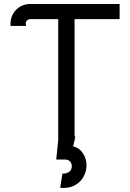

<svg xmlns="http://www.w3.org/2000/svg" viewBox="-20 -706 653 963"><path d="M354 -610V-22H358L354 -4V1H353L347 28Q379 36 396.5 63.5Q414 91 414 123Q414 152 399.5 179.5Q385 207 355 223.5Q325 240 282 236L293 165Q316 165 328 155Q340 145 340 127Q340 113 331 103.5Q322 94 305 94H262L272 -3V-610H133Q122 -610 115.5 -603.5Q109 -597 109 -587Q109 -584 111 -576H33Q31 -598 38 -619.5Q45 -641 61 -657Q75 -671 93 -678.5Q111 -686 130 -686H580V-610Z"/></svg>

Font: Bellota
Style: Bold
Weight: 700
Designer: Kemie Guaida
Foundry: Kemie Guaida
Version: Version 4.001